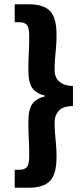

<svg xmlns="http://www.w3.org/2000/svg" viewBox="-20 -728 392 900"><path d="M49 152V68H66Q96 68 106.5 55Q117 42 117 2Q117 -37 115 -75.5Q113 -114 113 -158Q113 -216 132 -241.5Q151 -267 190 -276V-280Q151 -289 132 -314.5Q113 -340 113 -398Q113 -443 115 -481Q117 -519 117 -558Q117 -598 106.5 -611Q96 -624 66 -624H49V-708H115Q183 -708 214 -677Q245 -646 245 -564Q245 -529 242.5 -503.5Q240 -478 238 -453.5Q236 -429 236 -397Q236 -380 243.5 -364Q251 -348 270 -337Q289 -326 322 -325V-231Q273 -230 254.5 -207.5Q236 -185 236 -158Q236 -127 238 -102.5Q240 -78 242.5 -52.5Q245 -27 245 8Q245 89 214 120.5Q183 152 115 152Z"/></svg>

Font: Source Sans 3 ExtraLight ExtraBold
Style: Regular
Weight: 800
Version: Version 3.052;hotconv 1.1.0;makeotfexe 2.6.0